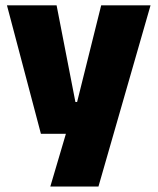

<svg xmlns="http://www.w3.org/2000/svg" viewBox="-20 -512 578 704"><path d="M347.5 -138 252.5 -97 351 -492.5H532L341 172H164.5L241 -87L325 -21.5H130L5.5 -492.5H187.5L256.5 -138Z"/></svg>

Font: Anek Gujarati Medium ExtraBold
Style: Regular
Weight: 800
Version: Version 1.003